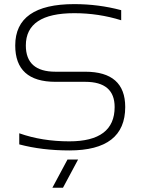

<svg xmlns="http://www.w3.org/2000/svg" viewBox="-20 -723 680 929"><path d="M73.2 -24.4V-78.1Q183.1 -39.1 315.4 -39.1Q534.7 -39.1 534.7 -205.1Q534.7 -327.1 392.1 -327.1H248.5Q53.7 -327.1 53.7 -502.9Q53.7 -703.1 339.4 -703.1Q456.5 -703.1 566.4 -673.8V-625Q456.5 -659.2 339.4 -659.2Q105 -659.2 105 -502.9Q105 -376 248.5 -376H392.1Q585.9 -376 585.9 -205.1Q585.9 4.9 315.4 4.9Q183.1 4.9 73.2 -24.4ZM357.9 48.8 284.7 185.5H233.4L306.6 48.8Z"/></svg>

Font: Sansation Light
Style: Light
Weight: 300
Designer: Bernd Montag
Version: Version 1.301